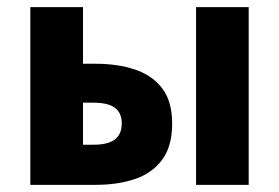

<svg xmlns="http://www.w3.org/2000/svg" viewBox="-20 -516 779 536"><path d="M64.7 0V-496.1H211.7V-338H248Q308.1 -338 356.4 -322Q404.6 -306 432.6 -269.7Q460.6 -233.3 460.6 -170.8Q460.6 -107.5 432.6 -69.9Q404.6 -32.2 356.4 -16.1Q308.1 0 248 0ZM211.7 -112H241.3Q281.6 -112 300.7 -126.8Q319.9 -141.5 319.9 -171.7Q319.9 -201 300.7 -215.1Q281.6 -229.3 241.3 -229.3H211.7ZM527.3 0V-496.1H674.3V0Z"/></svg>

Font: Source Sans 3 VF
Style: Regular
Weight: 200
Designer: Paul D. Hunt
Foundry: Adobe
Version: Version 3.046;hotconv 1.0.118;makeotfexe 2.5.65603